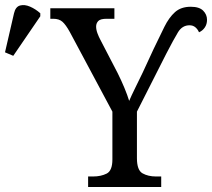

<svg xmlns="http://www.w3.org/2000/svg" viewBox="-30 -747 847 767"><path d="M322 0V-42H342Q373 -42 396 -53.5Q419 -65 419 -110V-301L249 -619Q233 -648 219.5 -660Q206 -672 183 -672H171V-714H427V-672H396Q371 -672 362.5 -663Q354 -654 354 -641Q354 -628 359.5 -613.5Q365 -599 371 -588L440 -455Q455 -425 467 -396Q479 -367 486 -344Q495 -365 510 -395.5Q525 -426 540 -457L584 -552Q608 -602 626.5 -639.5Q645 -677 669 -698.5Q693 -720 732 -720Q766 -720 781.5 -704.5Q797 -689 797 -668Q797 -650 788 -637Q779 -624 765 -618Q760 -630 750.5 -638Q741 -646 727 -646Q698 -646 681 -618Q664 -590 634 -532L517 -301V-115Q517 -67 539.5 -54.5Q562 -42 593 -42H614V0ZM23 -524 -10 -538 26 -694Q32 -720 50 -725Q68 -730 90 -720.5Q112 -711 131 -694V-682Z"/></svg>

Font: Noto Serif SemiCondensed
Style: Regular
Weight: 400
Width: 4
Designer: Monotype Design Team
Foundry: Monotype Imaging Inc.
Version: Version 2.013